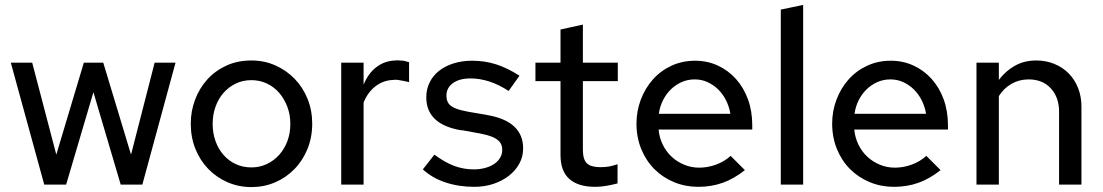

<svg xmlns="http://www.w3.org/2000/svg" viewBox="-20 -751 4486 781"><path d="M249 0H160L24 -496H111L209 -122L321 -496H400L513 -122L609 -496H694L559 0H471L360 -376Z M756 -248Q756 -299 773.5 -345.5Q791 -392 823 -427.5Q855 -463 900.5 -484Q946 -505 1003 -505Q1055 -505 1100 -485Q1145 -465 1178.5 -430.5Q1212 -396 1231 -349Q1250 -302 1250 -248Q1250 -192 1230.5 -144.5Q1211 -97 1177 -62.5Q1143 -28 1098.5 -9Q1054 10 1003 10Q951 10 906 -9.5Q861 -29 827.5 -63.5Q794 -98 775 -145Q756 -192 756 -248ZM1003 -70Q1036 -70 1065 -83.5Q1094 -97 1115.5 -121Q1137 -145 1149 -177Q1161 -209 1161 -247Q1161 -285 1148.5 -317.5Q1136 -350 1115 -374Q1094 -398 1065 -411.5Q1036 -425 1003 -425Q968 -425 939 -411Q910 -397 889 -373Q868 -349 856.5 -316.5Q845 -284 845 -247Q845 -210 856.5 -177.5Q868 -145 889 -121Q910 -97 939 -83.5Q968 -70 1003 -70Z M1368 0V-496H1459V-406Q1477 -452 1511 -478Q1545 -504 1589 -505Q1593 -506 1597 -505.5Q1601 -505 1605 -505Q1616 -505 1625.5 -503Q1635 -501 1644 -498V-417Q1633 -420 1621 -422Q1609 -424 1598 -426Q1594 -426 1590 -426.5Q1586 -427 1582 -426Q1540 -425 1508 -400.5Q1476 -376 1459 -334V0Z M1700 -62Q1712 -77 1723.5 -92Q1735 -107 1747 -122Q1790 -90 1828 -76Q1866 -62 1907 -62Q1931 -62 1952 -67.5Q1973 -73 1988.5 -83Q2004 -93 2013.5 -108Q2023 -123 2023 -141Q2023 -162 2012 -174.5Q2001 -187 1980.5 -195Q1960 -203 1930 -208.5Q1900 -214 1861 -221H1856Q1714 -245 1714 -355Q1714 -388 1727.5 -415.5Q1741 -443 1765.5 -462.5Q1790 -482 1824.5 -493Q1859 -504 1900 -504Q1953 -504 1999 -489Q2045 -474 2093 -443Q2082 -427 2071 -412Q2060 -397 2049 -381Q2009 -407 1970.5 -419.5Q1932 -432 1894 -432Q1849 -432 1822.5 -413Q1796 -394 1796 -362Q1796 -341 1805.5 -329Q1815 -317 1834.5 -309.5Q1854 -302 1884.5 -296.5Q1915 -291 1958 -284L1962 -283Q2108 -258 2108 -147Q2108 -114 2092.5 -85.5Q2077 -57 2050 -36Q2023 -15 1987 -3Q1951 9 1909 9Q1846 9 1792 -9Q1738 -27 1700 -62Z M2260 -120V-421H2158V-496H2260V-631Q2283 -636 2305.5 -641Q2328 -646 2351 -651V-496H2493V-421H2351V-142Q2351 -102 2367.5 -86.5Q2384 -71 2422 -71Q2441 -71 2456 -73.5Q2471 -76 2492 -83V-5Q2470 1 2446 5Q2422 9 2401 9Q2332 9 2296 -23Q2260 -55 2260 -120Z M3010 -59Q2966 -24 2920 -7.5Q2874 9 2820 9Q2768 9 2722 -10Q2676 -29 2642 -63Q2608 -97 2588.5 -144.5Q2569 -192 2569 -248Q2569 -299 2586.5 -345.5Q2604 -392 2635.5 -427.5Q2667 -463 2711 -483.5Q2755 -504 2808 -504Q2857 -504 2899.5 -484.5Q2942 -465 2973.5 -430Q3005 -395 3022.5 -347Q3040 -299 3040 -241V-224H2659Q2662 -191 2676 -162.5Q2690 -134 2712 -113.5Q2734 -93 2763 -81Q2792 -69 2824 -69Q2859 -69 2893 -81.5Q2927 -94 2952 -117ZM2806 -428Q2777 -428 2752.5 -417Q2728 -406 2709 -387.5Q2690 -369 2677 -343.5Q2664 -318 2660 -288H2951Q2946 -318 2933 -343.5Q2920 -369 2901 -387.5Q2882 -406 2858 -417Q2834 -428 2806 -428Z M3247 -731V0H3156V-712Z M3806 -59Q3762 -24 3716 -7.5Q3670 9 3616 9Q3564 9 3518 -10Q3472 -29 3438 -63Q3404 -97 3384.5 -144.5Q3365 -192 3365 -248Q3365 -299 3382.5 -345.5Q3400 -392 3431.5 -427.5Q3463 -463 3507 -483.5Q3551 -504 3604 -504Q3653 -504 3695.5 -484.5Q3738 -465 3769.5 -430Q3801 -395 3818.5 -347Q3836 -299 3836 -241V-224H3455Q3458 -191 3472 -162.5Q3486 -134 3508 -113.5Q3530 -93 3559 -81Q3588 -69 3620 -69Q3655 -69 3689 -81.5Q3723 -94 3748 -117ZM3602 -428Q3573 -428 3548.5 -417Q3524 -406 3505 -387.5Q3486 -369 3473 -343.5Q3460 -318 3456 -288H3747Q3742 -318 3729 -343.5Q3716 -369 3697 -387.5Q3678 -406 3654 -417Q3630 -428 3602 -428Z M3952 0V-496H4043V-426Q4071 -463 4109 -484Q4147 -505 4195 -505Q4235 -505 4269 -491Q4303 -477 4327.5 -452Q4352 -427 4365.5 -392.5Q4379 -358 4379 -318V0H4288V-297Q4288 -355 4254.5 -391.5Q4221 -428 4164 -428Q4126 -428 4094.5 -410Q4063 -392 4043 -360V0Z"/></svg>

Font: Rosa Sans
Style: Regular
Weight: 400
Designer: Pentagram / MCKL
Foundry: Pentagram / MCKL
Version: Version 1.005;September 16, 2019;FontCreator 11.5.0.2425 64-